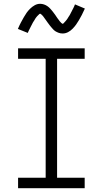

<svg xmlns="http://www.w3.org/2000/svg" viewBox="-20 -989 540 1009"><path d="M75 0V-55H220V-680H75V-735H425V-680H280V-55H425V0ZM309 -813Q303 -813 298 -814Q293 -815 288.5 -816.5Q284 -818 279 -820.5Q274 -823 270 -825.5Q266 -828 262.5 -831.5Q259 -835 255.5 -839Q252 -843 248.5 -847Q245 -851 242 -855Q239 -859 236 -863Q233 -867 230 -871Q227 -875 224 -879.5Q221 -884 217.5 -888.5Q214 -893 211 -897.5Q208 -902 205.5 -905Q203 -908 198 -912.5Q193 -917 192 -917Q188 -917 186 -914.5Q184 -912 181 -909.5Q178 -907 175 -903.5Q172 -900 170.5 -898Q169 -896 167.5 -894Q166 -892 164.5 -889.5Q163 -887 161.5 -884Q160 -881 158 -878.5Q156 -876 154 -872.5Q152 -869 150.5 -866Q149 -863 147 -859Q145 -855 143 -851.5Q141 -848 139 -843.5Q137 -839 134.5 -834.5Q132 -830 130 -825.5Q128 -821 126 -816L74 -837Q82 -856 90 -871Q98 -886 105.5 -899Q113 -912 120 -922Q127 -932 138 -943Q149 -954 162.5 -961.5Q176 -969 191 -969Q197 -969 202 -968Q207 -967 211.5 -965.5Q216 -964 221 -961.5Q226 -959 230 -956Q234 -953 237.5 -950Q241 -947 244.5 -943Q248 -939 251.5 -935Q255 -931 258 -927Q261 -923 264 -919Q267 -915 270 -911Q273 -907 276 -902Q279 -897 282.5 -892.5Q286 -888 289 -884Q292 -880 294.5 -876.5Q297 -873 302 -868.5Q307 -864 308 -864Q312 -864 314 -866.5Q316 -869 319 -872Q322 -875 325 -878.5Q328 -882 329.5 -884Q331 -886 332.5 -888Q334 -890 335.5 -892.5Q337 -895 338.5 -897.5Q340 -900 342 -903Q344 -906 346 -909Q348 -912 349.5 -915.5Q351 -919 353 -922.5Q355 -926 357 -930Q359 -934 361 -938Q363 -942 365.5 -946.5Q368 -951 370 -956Q372 -961 374 -966L426 -944Q418 -926 410 -910.5Q402 -895 394.5 -882.5Q387 -870 380 -860Q373 -850 362 -838.5Q351 -827 337.5 -820Q324 -813 309 -813Z"/></svg>

Font: Iosevka Fixed Light
Style: Regular
Weight: 300
Monospace: yes
Designer: Belleve Invis
Foundry: Belleve Invis
Version: Version 32.3.0